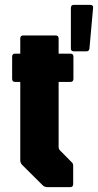

<svg xmlns="http://www.w3.org/2000/svg" viewBox="-20 -771 404 791"><path d="M175 0Q163.5 0 155 -8.5L71.5 -91.5Q63.5 -100 63.5 -111.5V-433.5H42.5Q30 -433.5 30 -446V-537.5Q30 -550 42.5 -550H63.5V-612.5Q63.5 -625 76 -625H209Q221.5 -625 221.5 -612.5V-550H270Q282.5 -550 282.5 -537.5V-446Q282.5 -433.5 270 -433.5H221.5V-166.5Q221.5 -157 227.5 -151L276.5 -101.5Q281.5 -97 281.5 -86.5V-12.5Q281.5 0 269 0ZM284.5 -559.5Q272 -559.5 272 -571V-738Q272 -751 284.5 -751H351Q365 -751 363.5 -738L348.5 -571Q347 -559.5 336 -559.5Z"/></svg>

Font: Jaro
Style: Regular
Weight: 400
Designer: Agyei Archer, Celine Hurka, Mirko Velimirović
Version: Version 1.000